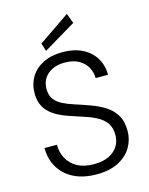

<svg xmlns="http://www.w3.org/2000/svg" viewBox="-135 -1000 849 1095"><g transform="rotate(-15 290.0 -452.0)"><path d="M298 12Q220 12 164 -16Q108 -44 78 -94.5Q48 -145 48 -210H121Q121 -166 140.5 -129Q160 -92 199.5 -70Q239 -48 298 -48Q350 -48 385.5 -65Q421 -82 439.5 -111.5Q458 -141 458 -177Q458 -220 439.5 -247Q421 -274 389.5 -291.5Q358 -309 317.5 -322Q277 -335 234 -350Q151 -377 112.5 -418.5Q74 -460 74 -525Q74 -579 99.5 -621.5Q125 -664 173.5 -688Q222 -712 289 -712Q354 -712 403 -688Q452 -664 479 -620.5Q506 -577 506 -520H433Q433 -554 416.5 -584Q400 -614 367.5 -632.5Q335 -651 286 -651Q244 -652 212.5 -637Q181 -622 163.5 -595.5Q146 -569 146 -532Q146 -495 163 -472Q180 -449 209 -434Q238 -419 277.5 -406.5Q317 -394 364 -377Q412 -360 449.5 -336Q487 -312 509 -275.5Q531 -239 531 -181Q531 -131 505.5 -87Q480 -43 428 -15.5Q376 12 298 12ZM200 -743 185 -790 369 -916 391 -857Z"/></g></svg>

Font: DM Sans 12pt Light
Style: Regular
Weight: 300
Version: Version 4.004;gftools[0.9.30]